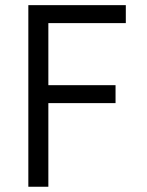

<svg xmlns="http://www.w3.org/2000/svg" viewBox="-20 -711 558 731"><path d="M87.9 -691.4H459V-623H164.1V-386.7H419.9V-318.4H164.1V0H87.9Z"/></svg>

Font: Gidole
Style: Regular
Weight: 400
Version: Version 2.100; ttfautohint (v1.8.4.7-5d5b)